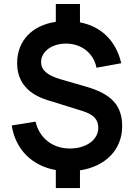

<svg xmlns="http://www.w3.org/2000/svg" viewBox="-20 -839 668 958"><path d="M258.5 99.5H379V11C507 -8.5 589.5 -92.5 589.5 -209.5C589.5 -311 538 -369 413.5 -405.5L284 -443C215 -463 185 -489.5 185 -529.5C185 -583 241 -623 313.5 -621.5C389.5 -619.5 447.5 -572 461.5 -501L585 -523.5C559 -635 486 -707 379 -727.5V-819H258.5V-730C139.5 -712.5 65.5 -635.5 65.5 -523.5C65.5 -433 117.5 -370 217 -339.5L390.5 -285.5C446.5 -268 470.5 -243 470.5 -201.5C470.5 -142 411 -98 328.5 -98C242.5 -98 176.5 -149.5 157.5 -232L38.5 -213C57 -93.5 139.5 -11.5 258.5 9.5Z"/></svg>

Font: Eudonet
Style: Bold
Weight: 700
Designer: Mikhail Sharanda
Foundry: Mikhail Sharanda
Version: Version 4.503;Glyphs 3.1.2 (3151)